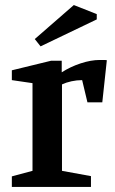

<svg xmlns="http://www.w3.org/2000/svg" viewBox="-20 -742 458 762"><path d="M27 0V-42L109 -64V-412L27 -424V-463L183 -501H225V-455Q259 -477 300 -490.5Q341 -504 376 -504Q383 -504 391 -504Q399 -504 404 -503L386 -336H327L306 -424Q285 -424 264 -419.5Q243 -415 226 -407V-64L341 -43V0ZM141 -558 118 -587 273 -722 364 -686V-665Z"/></svg>

Font: Manuale SemiBold
Style: Regular
Weight: 600
Version: Version 1.002